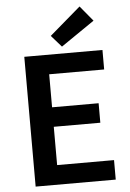

<svg xmlns="http://www.w3.org/2000/svg" viewBox="-64 -1042 736 1089"><g transform="rotate(-5 304.0 -498.0)"><path d="M94 0V-739H539V-628H226V-440H491V-329H226V-111H550V0ZM312 -778 254 -844 431 -996 503 -909Z"/></g></svg>

Font: Noto Sans TC Thin SemiBold
Style: Regular
Weight: 600
Version: Version 2.004-H2;hotconv 1.0.118;makeotfexe 2.5.65603